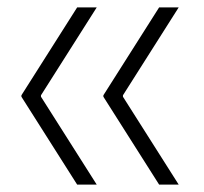

<svg xmlns="http://www.w3.org/2000/svg" viewBox="-20 -530 552 520"><path d="M38 -268V-272L189 -510H242L91 -272V-268L242 -30H189ZM260 -268V-272L411 -510H464L313 -272V-268L464 -30H411Z"/></svg>

Font: Encode Sans Narrow
Style: ExtraLight
Weight: 200
Designer: Pablo Impallari, Andres Torresi
Foundry: Pablo Impallari, Andres Torresi
Version: Version 1.000; ttfautohint (v1.00) -l 8 -r 50 -G 200 -x 14 -